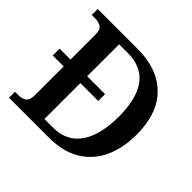

<svg xmlns="http://www.w3.org/2000/svg" viewBox="-171 -903 1092 1092"><g transform="rotate(45 375.0 -357.0)"><path d="M32 0V-48H60Q88 -48 107 -61Q126 -74 126 -115V-346H38V-401H126V-602Q126 -642 106 -654Q86 -666 58 -666H32V-714H352Q513 -714 603.5 -624.5Q694 -535 694 -365Q694 -255 655.5 -173Q617 -91 541 -45.5Q465 0 352 0ZM329 -57Q439 -57 494.5 -138Q550 -219 550 -365Q550 -658 330 -658H260V-401H404V-346H260V-57Z"/></g></svg>

Font: Noto Serif Hentaigana SemiBold
Style: Regular
Weight: 600
Designer: Kazuhiro Yamada
Foundry: nipponia
Version: Version 1.000; ttfautohint (v1.8.4.7-5d5b)